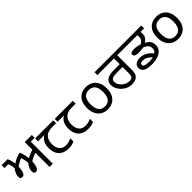

<svg xmlns="http://www.w3.org/2000/svg" viewBox="341 -2006 3399 3399"><g transform="rotate(-45 2040.5 -306.0)"><path d="M572 0V-373L584 -356Q549 -348 518 -336Q487 -324 459.5 -308Q432 -292 406 -271L425 -305Q425 -248 416 -203.5Q407 -159 388.5 -133.5Q370 -108 341 -108Q320 -108 306 -120.5Q292 -133 292 -166Q292 -204 310.5 -246Q329 -288 356 -317Q355 -348 349.5 -380Q344 -412 335.5 -438.5Q327 -465 316 -478L348 -473Q315 -463 281 -447Q247 -431 219.5 -413Q192 -395 175 -379L189 -422Q189 -360 180.5 -312.5Q172 -265 153.5 -238.5Q135 -212 104 -212Q83 -212 69.5 -224.5Q56 -237 56 -271Q56 -308 74 -349.5Q92 -391 118 -419Q115 -482 101.5 -516Q88 -550 77 -558L120 -551H-7V-622H144Q154 -602 163.5 -572Q173 -542 179.5 -509Q186 -476 186 -445L173 -456Q185 -471 216.5 -490.5Q248 -510 290 -527.5Q332 -545 374 -554Q384 -537 393 -510.5Q402 -484 409 -453.5Q416 -423 420 -393Q424 -363 424 -339L407 -353Q425 -368 452 -383Q479 -398 513 -411.5Q547 -425 584 -433L572 -405V-622H749V-551H653V0Z M1043 10Q925 10 860 -57Q795 -124 795 -245Q795 -325 824 -380.5Q853 -436 907 -465H748V-537H1200V-465H1087Q993 -465 939.5 -411.5Q886 -358 886 -252Q886 -165 929 -114.5Q972 -64 1052 -64Q1089 -64 1123 -73.5Q1157 -83 1189 -99V-21Q1160 -5 1125 2.5Q1090 10 1043 10Z M1533 10Q1415 10 1350 -57Q1285 -124 1285 -245Q1285 -325 1314 -380.5Q1343 -436 1397 -465H1238V-537H1690V-465H1577Q1483 -465 1429.5 -411.5Q1376 -358 1376 -252Q1376 -165 1419 -114.5Q1462 -64 1542 -64Q1579 -64 1613 -73.5Q1647 -83 1679 -99V-21Q1650 -5 1615 2.5Q1580 10 1533 10Z M2273 -269Q2273 -180 2242.5 -117.5Q2212 -55 2156 -22.5Q2100 10 2023 10Q1952 10 1896.5 -22.5Q1841 -55 1809 -117.5Q1777 -180 1777 -269Q1777 -402 1844 -474Q1911 -546 2026 -546Q2099 -546 2154.5 -513.5Q2210 -481 2241.5 -419.5Q2273 -358 2273 -269ZM1868 -269Q1868 -206 1884.5 -159.5Q1901 -113 1936 -88Q1971 -63 2025 -63Q2079 -63 2114 -88Q2149 -113 2165.5 -159.5Q2182 -206 2182 -269Q2182 -333 2165 -378Q2148 -423 2113.5 -447.5Q2079 -472 2024 -472Q1942 -472 1905 -418Q1868 -364 1868 -269Z M2637 0Q2583 0 2534 -21.5Q2485 -43 2446.5 -79.5Q2408 -116 2386 -162.5Q2364 -209 2364 -258Q2364 -294 2376.5 -319.5Q2389 -345 2409 -363Q2436 -386 2477.5 -397Q2519 -408 2599 -408H2736V-551H2320V-622H2913V-551H2817V-172Q2817 -114 2797.5 -76Q2778 -38 2738.5 -19Q2699 0 2637 0ZM2644 -73Q2667 -73 2686 -78Q2705 -83 2717 -96Q2726 -107 2731 -124.5Q2736 -142 2736 -183V-337H2609Q2547 -337 2516 -331.5Q2485 -326 2468 -311Q2455 -300 2450 -285Q2445 -270 2445 -252Q2445 -220 2462 -188Q2479 -156 2507.5 -130Q2536 -104 2571.5 -88.5Q2607 -73 2644 -73Z M3135 0Q3061 0 3013.5 -15.5Q2966 -31 2943.5 -59.5Q2921 -88 2921 -127Q2921 -157 2937 -182Q2953 -207 2984.5 -222Q3016 -237 3064 -237Q3122 -237 3168.5 -217Q3215 -197 3251 -165.5Q3287 -134 3310 -101L3248 -67Q3216 -104 3170 -135Q3124 -166 3068 -166Q3035 -166 3018.5 -155Q3002 -144 3002 -125Q3002 -97 3035.5 -83Q3069 -69 3134 -69Q3170 -69 3207.5 -74Q3245 -79 3276.5 -93Q3308 -107 3327.5 -133Q3347 -159 3347 -202Q3347 -243 3316 -276Q3285 -309 3235 -324Q3212 -320 3182.5 -316Q3153 -312 3122 -312Q3077 -312 3053 -320.5Q3029 -329 3020 -342Q3011 -355 3011 -369Q3011 -398 3036.5 -408.5Q3062 -419 3098 -419Q3138 -419 3173.5 -412.5Q3209 -406 3243 -393Q3278 -407 3300.5 -436Q3323 -465 3323 -512Q3323 -526 3320.5 -542.5Q3318 -559 3311 -578L3344 -551H2879V-622H3490V-551H3373L3396 -576Q3400 -560 3402 -543Q3404 -526 3404 -511Q3404 -449 3379.5 -416.5Q3355 -384 3318 -362Q3374 -333 3401.5 -293Q3429 -253 3429 -199Q3429 -149 3407.5 -111.5Q3386 -74 3347 -49.5Q3308 -25 3254 -12.5Q3200 0 3135 0Z M4034 -269Q4034 -180 4003.5 -117.5Q3973 -55 3917 -22.5Q3861 10 3784 10Q3713 10 3657.5 -22.5Q3602 -55 3570 -117.5Q3538 -180 3538 -269Q3538 -402 3605 -474Q3672 -546 3787 -546Q3860 -546 3915.5 -513.5Q3971 -481 4002.5 -419.5Q4034 -358 4034 -269ZM3629 -269Q3629 -206 3645.5 -159.5Q3662 -113 3697 -88Q3732 -63 3786 -63Q3840 -63 3875 -88Q3910 -113 3926.5 -159.5Q3943 -206 3943 -269Q3943 -333 3926 -378Q3909 -423 3874.5 -447.5Q3840 -472 3785 -472Q3703 -472 3666 -418Q3629 -364 3629 -269Z"/></g></svg>

Font: gurmukhi25
Style: Book
Weight: 400
Designer: Jelle Bosma - Monotype Design Team
Foundry: Monotype Imaging Inc.
Version: Version 2.003